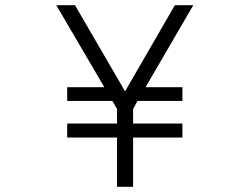

<svg xmlns="http://www.w3.org/2000/svg" viewBox="-20 -720 962 740"><path d="M431 0V-190H239V-244H431V-300L413 -331H239V-384H382L197 -700H269L462 -368L654 -700H725L541 -384H683V-331H510L493 -300V-244H683V-190H493V0Z"/></svg>

Font: Zen Kaku Gothic New
Style: Regular
Weight: 400
Designer: Yoshimichi Ohira
Foundry: Positype
Version: Version 1.001